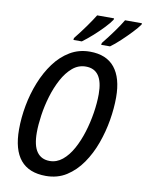

<svg xmlns="http://www.w3.org/2000/svg" viewBox="-100 -1004 826 1085"><g transform="rotate(10 312.5 -462.0)"><path d="M239 10Q45 10 45 -223Q45 -290 58 -360.5Q71 -431 97 -496Q123 -561 161 -612.5Q199 -664 250 -694.5Q301 -725 364 -725Q459 -725 506.5 -666Q554 -607 554 -496Q554 -434 542.5 -365Q531 -296 507 -229.5Q483 -163 445.5 -109Q408 -55 357 -22.5Q306 10 239 10ZM246 -77Q286 -77 319 -104Q352 -131 377 -176.5Q402 -222 419 -277Q436 -332 445 -389.5Q454 -447 454 -497Q454 -638 356 -638Q313 -638 279.5 -609.5Q246 -581 221 -534.5Q196 -488 179.5 -433Q163 -378 155 -322.5Q147 -267 147 -223Q147 -148 172.5 -112.5Q198 -77 246 -77ZM421 -785Q454 -826 482.5 -865.5Q511 -905 528 -934H625L624 -926Q610 -906 583 -877.5Q556 -849 525.5 -820.5Q495 -792 470 -774H419ZM261 -785Q294 -826 322.5 -866Q351 -906 368 -934H465L464 -926Q451 -906 424 -877.5Q397 -849 365.5 -821Q334 -793 308 -774H260Z"/></g></svg>

Font: Noto Sans Condensed Medium
Style: Italic
Weight: 500
Width: 3
Italic angle: -12°
Designer: Monotype Design Team
Foundry: Monotype Imaging Inc.
Version: Version 2.013; ttfautohint (v1.8.4.7-5d5b)